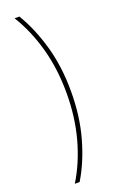

<svg xmlns="http://www.w3.org/2000/svg" viewBox="-187 -877 664 1087"><g transform="rotate(-20 144.5 -333.5)"><path d="M61 165Q124 63 158.5 -63.5Q193 -190 193 -335Q193 -479 158.5 -604.5Q124 -730 61 -832H90Q148 -736 184 -610.5Q220 -485 220 -335Q220 -184 184 -57Q148 70 90 165Z"/></g></svg>

Font: Noto Sans Devanagari UI Condensed Thin
Style: Regular
Weight: 100
Width: 3
Designer: Jelle Bosma - Monotype Design Team
Foundry: Monotype Imaging Inc.
Version: Version 2.004; ttfautohint (v1.8.4.7-5d5b)